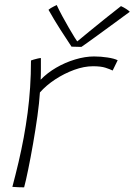

<svg xmlns="http://www.w3.org/2000/svg" viewBox="-20 -764 550 784"><path d="M146 -438.5Q172.5 -466 209.2 -487.5Q246 -509 286.8 -521.2Q327.5 -533.5 364 -533.5Q392 -533.5 419.5 -529.2Q447 -525 460.5 -518L440 -476Q429 -481.5 410.5 -487.5Q392 -493.5 359.5 -493.5Q323.5 -493.5 283 -478.8Q242.5 -464 205.5 -439.8Q168.5 -415.5 143 -386.5Q140.5 -345.5 132.8 -290Q125 -234.5 115 -177.2Q105 -120 95.2 -72.2Q85.5 -24.5 78.5 1Q71 1 55.2 0.5Q39.5 0 30.5 -1Q44 -52 55.8 -102Q67.5 -152 76.8 -202Q86 -252 92.8 -303.2Q99.5 -354.5 103 -407.5Q106.5 -460.5 106.5 -517Q110 -518.5 117.8 -520.8Q125.5 -523 134 -525Q142.5 -527 147 -527Q147 -508 147 -481Q147 -454 146 -438.5ZM474 -739Q480 -736.5 485.2 -733.5Q490.5 -730.5 495.2 -727.5Q500 -724.5 503.8 -721.5Q507.5 -718.5 510 -716Q466.5 -684 433 -659.5Q399.5 -635 375.5 -617.5Q351.5 -600 336 -589Q320.5 -578 312.5 -572.5Q306 -572.5 298.5 -572.8Q291 -573 284.2 -573.2Q277.5 -573.5 272 -573.5Q249 -608 225.5 -644.8Q202 -681.5 178 -724Q182 -727.5 187.2 -730.8Q192.5 -734 198.8 -737.2Q205 -740.5 211.5 -743.5Q221 -723 234.2 -698.5Q247.5 -674 260.8 -651Q274 -628 284.2 -611.8Q294.5 -595.5 298 -592H292Q310.5 -607.5 343.8 -634.8Q377 -662 412.5 -690.5Q448 -719 474 -739Z"/></svg>

Font: Grandstander Thin Thin
Style: Italic
Weight: 250
Italic angle: -15°
Version: Version 1.200